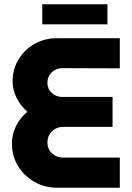

<svg xmlns="http://www.w3.org/2000/svg" viewBox="-20 -879 620 899"><path d="M248 0Q189 0 141 -27.5Q93 -55 64.5 -101.5Q36 -148 36 -207Q36 -251 55.5 -289.5Q75 -328 108 -356Q77 -383 58 -420Q39 -457 39 -498Q39 -555 67 -601Q95 -647 142 -673.5Q189 -700 246 -700H541V-559L272 -560Q243 -560 222.5 -540.5Q202 -521 202 -492Q202 -463 222.5 -444Q243 -425 272 -425H507V-285H277Q245 -285 223.5 -264Q202 -243 202 -212Q202 -181 223.5 -161Q245 -141 277 -141H541V0ZM178 -765V-859H483V-765Z"/></svg>

Font: MuseoModerno
Style: Bold
Weight: 700
Designer: Pablo Cosgaya, Héctor Gatti, Marcela Romero, and the Authors of The MuseoModerno Project.
Foundry: Omnibus-Type Team
Version: Version 1.001